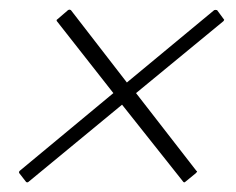

<svg xmlns="http://www.w3.org/2000/svg" viewBox="-20 -493 490 398"><path d="M20 -134Q19 -136 19.5 -137Q20 -138 21 -139L215 -300L98 -449Q97 -450 97.5 -451.5Q98 -453 99 -453L121 -472Q123 -473 124 -473Q125 -473 127 -472L243 -322L424 -472Q426 -473 430 -472L444 -453Q445 -453 444.5 -451.5Q444 -450 443 -449L262 -300L387 -139Q389 -138 388.5 -137Q388 -136 386 -134L364 -116Q363 -115 362 -115Q361 -115 360 -116L233 -276L39 -116Q38 -115 36.5 -115Q35 -115 34 -116Z"/></svg>

Font: Glory Thin Thin
Style: Italic
Weight: 250
Italic angle: -12°
Version: Version 1.011